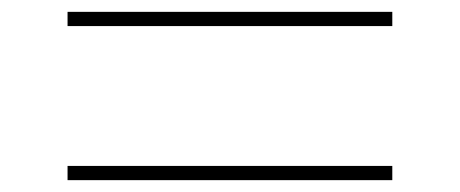

<svg xmlns="http://www.w3.org/2000/svg" viewBox="-20 -418 777 324"><path d="M94 -398V-374H642V-398ZM94 -138V-114H642V-138Z"/></svg>

Font: Sprat Light
Style: Regular
Weight: 300
Designer: Ethan Nakache
Foundry: Collletttivo
Version: Version 2.000;Glyphs 3.2 (3217)